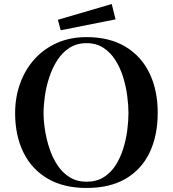

<svg xmlns="http://www.w3.org/2000/svg" viewBox="-20 -924 860 952"><path d="M617 -363Q617 -401 611 -447.5Q605 -494 591 -540Q577 -586 553 -624.5Q529 -663 493.5 -686.5Q458 -710 409 -710Q360 -710 324 -686.5Q288 -663 263.5 -624.5Q239 -586 224 -540Q209 -494 202.5 -447.5Q196 -401 196 -363Q196 -325 203 -279.5Q210 -234 225 -188.5Q240 -143 264.5 -105.5Q289 -68 325 -45.5Q361 -23 409 -23Q459 -23 494.5 -45.5Q530 -68 553.5 -105Q577 -142 591 -187Q605 -232 611 -278Q617 -324 617 -363ZM762 -365Q762 -252 722 -168Q682 -84 603.5 -38Q525 8 409 8Q295 8 216 -38.5Q137 -85 96 -168.5Q55 -252 55 -363Q55 -441 79.5 -509.5Q104 -578 150.5 -630Q197 -682 262.5 -711Q328 -740 409 -740Q523 -740 602 -692.5Q681 -645 721.5 -560.5Q762 -476 762 -365ZM553 -828 281 -774 267 -826 534 -904Z"/></svg>

Font: Kaisei HarunoUmi
Style: Bold
Weight: 700
Designer: Font-Kai, 金井和夫
Foundry: KAZUO KANAI
Version: Version 5.003